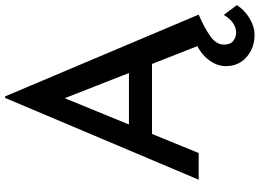

<svg xmlns="http://www.w3.org/2000/svg" viewBox="-152 -643 1013 749"><g transform="rotate(-90 354.5 -268.5)"><path d="M28 0 347 -755H353L672 0H551L319 -591L394 -640L132 0ZM221 -272H481L517 -182H190ZM593 218Q542 218 506.5 187Q471 156 471 106Q471 71 495.5 39Q520 7 560 -10L672 0Q619 23 587 46Q555 69 555 98Q555 124 569.5 135Q584 146 602 146Q642 146 671 98L709 149Q690 179 657.5 198.5Q625 218 593 218Z"/></g></svg>

Font: Reem Kufi
Style: Regular
Weight: 400
Designer: Khaled Hosny
Version: Version 1.6